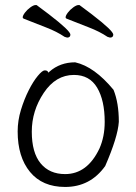

<svg xmlns="http://www.w3.org/2000/svg" viewBox="-20 -728 540 761"><path d="M172 -440 176 -444Q218 -481 278 -481Q354 -464 430 -372Q451 -320 451 -245Q447 -185 397 -70Q338 13 238 13Q148 13 99 -46.5Q50 -106 50 -207Q50 -250 63 -292.5Q76 -335 94 -370.5Q112 -406 130 -427.5Q148 -449 157 -449Q166 -449 169 -445ZM374 -139Q395 -186 395 -245Q395 -330 365 -380.5Q335 -431 273 -431Q201 -431 153.5 -360Q106 -289 106 -206Q106 -123 141 -80.5Q176 -38 238 -38Q326 -38 374 -139ZM416 -579Q414 -579 406 -582Q375 -603 332 -619.5Q289 -636 244 -654Q240 -656 240 -659Q240 -666 248.5 -677.5Q257 -689 270 -698.5Q283 -708 291 -708Q295 -708 295 -708Q404 -628 424 -601Q429 -594 429 -591Q429 -579 416 -579ZM246 -579Q244 -579 236 -582Q205 -603 162 -619.5Q119 -636 74 -654Q70 -656 70 -659Q70 -666 78.5 -677.5Q87 -689 100 -698.5Q113 -708 121 -708Q124 -708 125 -708Q234 -628 254 -601Q259 -594 259 -591Q259 -579 246 -579Z"/></svg>

Font: Moon Stars Kai HW Light
Style: Regular
Weight: 300
Designer: GuiWonder
Version: Version 1.101